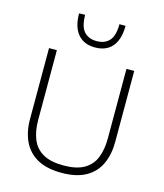

<svg xmlns="http://www.w3.org/2000/svg" viewBox="-139 -1072 1009 1183"><g transform="rotate(15 366.0 -480.0)"><path d="M366 9.5Q271 9.5 211 -24.2Q151 -58 122.2 -119Q93.5 -180 93.5 -260Q93.5 -282 93.5 -316Q93.5 -350 93.5 -391Q93.5 -432 93.5 -475Q93.5 -541 93.5 -597Q93.5 -653 93.5 -713H143.5Q143.5 -653 143.5 -597Q143.5 -541 143.5 -475V-269Q143.5 -197 165 -145Q186.5 -93 235.2 -65.2Q284 -37.5 366 -37.5Q447.5 -37.5 496.2 -65.2Q545 -93 566.2 -145Q587.5 -197 587.5 -270V-475Q587.5 -541 587.5 -597Q587.5 -653 587.5 -713H637Q637 -653 637 -597Q637 -541 637 -475Q637 -432 637 -390.8Q637 -349.5 637 -315.5Q637 -281.5 637 -260Q637 -180 608.8 -119Q580.5 -58 520.5 -24.2Q460.5 9.5 366 9.5ZM364.5 -790Q294 -790 255.5 -836Q217 -882 217 -967.5L255.5 -969Q255.5 -895 284.2 -862.8Q313 -830.5 364.5 -830.5Q417 -830.5 445.8 -862.5Q474.5 -894.5 474.5 -967.5H513.5Q513.5 -910.5 496.5 -870.8Q479.5 -831 446.2 -810.5Q413 -790 364.5 -790Z"/></g></svg>

Font: Commissioner Thin ExtraLight
Style: Regular
Weight: 250
Version: Version 1.000